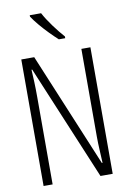

<svg xmlns="http://www.w3.org/2000/svg" viewBox="-102 -1007 703 1067"><g transform="rotate(-10 250.0 -474.0)"><path d="M55 0V-714H128L396 -70H400Q399 -96 396.5 -139.5Q394 -183 394 -219V-714H445V0H376L105 -648H101Q103 -614 104.5 -577Q106 -540 106 -492V0ZM280 -788Q259 -807 233 -833.5Q207 -860 183 -888.5Q159 -917 144 -940V-948H208Q227 -912 258 -870Q289 -828 316 -798V-788Z"/></g></svg>

Font: Noto Sans Mono ExtraCondensed Light
Style: Regular
Weight: 300
Width: 2
Designer: Monotype Design Team
Foundry: Monotype Imaging Inc.
Version: Version 2.014; ttfautohint (v1.8.4.7-5d5b)